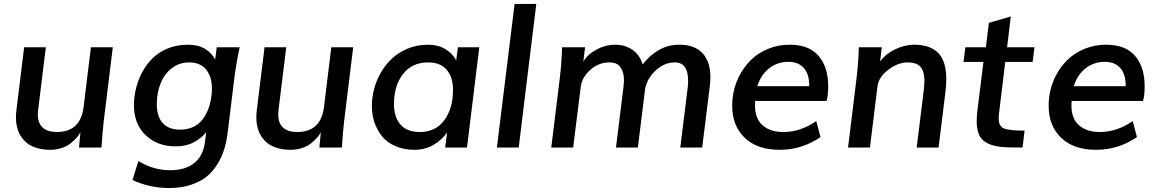

<svg xmlns="http://www.w3.org/2000/svg" viewBox="-20 -737 5787 959"><path d="M231.4 11.2Q147 11.2 103.3 -32.7Q59.6 -76.7 59.6 -151.9Q59.6 -167 62 -186.5L100.6 -501H209L170.4 -187.5Q168.9 -176.3 168.9 -166Q168.9 -121.6 193.4 -99.6Q217.8 -77.6 263.2 -77.6Q381.8 -77.6 397.5 -201.7L434.1 -501H543.5L498 -130.9Q493.7 -95.7 486.8 0H374.5L381.8 -76.2Q374.5 -62.5 362.5 -48.8Q350.6 -35.2 332.5 -20.8Q314.5 -6.3 287.8 2.4Q261.2 11.2 231.4 11.2Z M826.2 202.1Q726.1 202.1 641.6 162.1L671.4 67.4Q745.1 113.3 831.1 113.3Q904.8 113.3 950 77.6Q995.1 42 1003.9 -28.8L1009.8 -76.2Q986.3 -46.9 948 -26.4Q909.7 -5.9 857.9 -5.9Q765.6 -5.9 707.3 -61.8Q648.9 -117.7 648.9 -212.4Q648.9 -228.5 651.4 -251.5Q658.2 -306.6 679 -353.5Q699.7 -400.4 732.7 -436.5Q765.6 -472.7 813.5 -493.2Q861.3 -513.7 918.9 -513.7Q970.2 -513.7 1004.2 -492.9Q1038.1 -472.2 1054.7 -439.5L1062.5 -501H1177.2Q1160.2 -424.8 1150.4 -345.7L1116.7 -71.8Q1111.3 -28.8 1099.9 8.5Q1088.4 45.9 1066.2 82.5Q1043.9 119.1 1012.5 144.8Q981 170.4 933.3 186.3Q885.7 202.1 826.2 202.1ZM763.2 -216.8Q763.2 -155.8 792.5 -122.6Q821.8 -89.4 879.9 -89.4Q916 -89.4 944.6 -102.8Q973.1 -116.2 991.5 -140.1Q1009.8 -164.1 1020.8 -193.4Q1031.7 -222.7 1036.1 -257.8Q1038.6 -278.3 1038.6 -293.5Q1038.6 -354 1009.5 -389.6Q980.5 -425.3 924.8 -425.3Q876 -425.3 838.9 -397Q801.8 -368.7 782.5 -321.5Q763.2 -274.4 763.2 -216.8Z M1432.1 11.2Q1347.7 11.2 1304 -32.7Q1260.3 -76.7 1260.3 -151.9Q1260.3 -167 1262.7 -186.5L1301.3 -501H1409.7L1371.1 -187.5Q1369.6 -176.3 1369.6 -166Q1369.6 -121.6 1394 -99.6Q1418.5 -77.6 1463.9 -77.6Q1582.5 -77.6 1598.1 -201.7L1634.8 -501H1744.1L1698.7 -130.9Q1694.3 -95.7 1687.5 0H1575.2L1582.5 -76.2Q1575.2 -62.5 1563.2 -48.8Q1551.3 -35.2 1533.2 -20.8Q1515.1 -6.3 1488.5 2.4Q1461.9 11.2 1432.1 11.2Z M2050.8 11.2Q1997.6 11.2 1956.1 -6.6Q1914.6 -24.4 1889.2 -55.2Q1863.8 -85.9 1850.6 -124.8Q1837.4 -163.6 1837.4 -208.5Q1837.4 -226.1 1839.8 -247.1Q1846.2 -299.8 1868.4 -347.7Q1890.6 -395.5 1925.5 -432.6Q1960.4 -469.7 2010.3 -491.7Q2060.1 -513.7 2117.2 -513.7Q2167 -513.7 2203.4 -492.4Q2239.7 -471.2 2258.8 -435.5L2267.1 -501H2374L2312.5 0H2203.6L2212.9 -75.2Q2185.5 -36.1 2143.6 -12.5Q2101.6 11.2 2050.8 11.2ZM2242.7 -288.1Q2242.7 -351.1 2211.4 -388.2Q2180.2 -425.3 2118.2 -425.3Q2038.1 -425.3 1992.9 -367.2Q1947.8 -309.1 1947.8 -217.3Q1947.8 -153.3 1979.7 -115.5Q2011.7 -77.6 2077.1 -77.6Q2155.8 -77.6 2199.2 -136.5Q2242.7 -195.3 2242.7 -288.1Z M2461.9 0 2550.3 -717.3H2658.7L2570.8 0Z M2733.4 0 2776.4 -348.6Q2780.3 -381.3 2782.5 -409.7Q2784.7 -438 2785.9 -465.1Q2787.1 -492.2 2787.6 -501H2902.3L2893.6 -429.7Q2917 -467.3 2961.2 -490.5Q3005.4 -513.7 3052.2 -513.7Q3102.1 -513.7 3138.9 -488.3Q3175.8 -462.9 3189.9 -415Q3224.6 -460.9 3271 -487.3Q3317.4 -513.7 3372.6 -513.7Q3450.2 -513.7 3489.3 -470.9Q3528.3 -428.2 3528.3 -351.1Q3528.3 -330.1 3525.4 -307.1L3487.3 0H3377.9L3415 -298.8Q3417 -314.5 3417 -333Q3417 -425.3 3351.1 -425.3Q3296.4 -425.3 3252.2 -382.6Q3208 -339.8 3201.2 -284.7L3166 0H3056.6L3094.7 -307.1Q3096.7 -325.7 3096.7 -335.9Q3096.7 -375.5 3079.8 -400.4Q3063 -425.3 3023.9 -425.3Q2969.7 -425.3 2928 -387.7Q2886.2 -350.1 2880.4 -301.3L2842.8 0Z M4108.4 -232.9H3752Q3751 -217.3 3751 -210.9Q3751 -144.5 3789.1 -111.1Q3827.1 -77.6 3893.1 -77.6Q3978.5 -77.6 4057.1 -132.3L4078.1 -52.2Q3985.8 11.2 3874 11.2Q3762.2 11.2 3699.7 -48.6Q3637.2 -108.4 3637.2 -209Q3637.2 -232.4 3639.6 -250Q3646 -304.2 3669.7 -352.3Q3693.4 -400.4 3729.5 -436.3Q3765.6 -472.2 3816.2 -492.9Q3866.7 -513.7 3923.8 -513.7Q4021.5 -513.7 4069.1 -457.5Q4116.7 -401.4 4116.7 -306.6Q4116.7 -259.3 4108.4 -232.9ZM3762.7 -306.6H4022V-309.6Q4022 -367.2 3994.6 -397.7Q3967.3 -428.2 3918.5 -428.2Q3863.3 -428.2 3822 -396Q3780.8 -363.8 3762.7 -306.6Z M4215.8 0 4256.3 -330.6Q4262.2 -376 4265.4 -418.5Q4268.6 -460.9 4269 -481L4269.5 -501H4384.3L4376 -430.2Q4406.7 -470.2 4453.9 -491.9Q4501 -513.7 4545.9 -513.7Q4626 -513.7 4666.3 -472.4Q4706.5 -431.2 4706.5 -342.3Q4706.5 -310.5 4702.6 -280.8L4668 0H4558.6L4593.8 -284.2Q4597.2 -314.9 4597.2 -332.5Q4597.2 -380.9 4577.6 -403.1Q4558.1 -425.3 4512.7 -425.3Q4465.8 -425.3 4417.2 -388.9Q4368.7 -352.5 4362.8 -305.7L4325.2 0Z M5087.4 -0.5H5040.5Q4992.7 -0.5 4961.4 -5.9Q4930.2 -11.2 4905.5 -25.1Q4880.9 -39.1 4869.6 -65.7Q4858.4 -92.3 4858.4 -132.8Q4858.4 -154.3 4861.3 -179.7L4892.1 -427.7H4792.5L4801.8 -501H4904.3L4919.4 -623L5028.8 -654.8L5010.3 -501H5147L5137.7 -427.7H5001L4970.2 -173.3Q4968.3 -159.7 4968.3 -145.5Q4968.3 -106.4 4994.4 -95.5Q5020.5 -84.5 5097.7 -84.5Z M5689 -232.9H5332.5Q5331.5 -217.3 5331.5 -210.9Q5331.5 -144.5 5369.6 -111.1Q5407.7 -77.6 5473.6 -77.6Q5559.1 -77.6 5637.7 -132.3L5658.7 -52.2Q5566.4 11.2 5454.6 11.2Q5342.8 11.2 5280.3 -48.6Q5217.8 -108.4 5217.8 -209Q5217.8 -232.4 5220.2 -250Q5226.6 -304.2 5250.2 -352.3Q5273.9 -400.4 5310.1 -436.3Q5346.2 -472.2 5396.7 -492.9Q5447.3 -513.7 5504.4 -513.7Q5602.1 -513.7 5649.7 -457.5Q5697.3 -401.4 5697.3 -306.6Q5697.3 -259.3 5689 -232.9ZM5343.3 -306.6H5602.5V-309.6Q5602.5 -367.2 5575.2 -397.7Q5547.9 -428.2 5499 -428.2Q5443.8 -428.2 5402.6 -396Q5361.3 -363.8 5343.3 -306.6Z"/></svg>

Font: Muli
Style: Semi-BoldItalic
Weight: 600
Italic angle: -7°
Designer: Vernon Adams
Foundry: newtypography
Version: Version 2.0; ttfautohint (v1.00rc1.2-2d82) -l 8 -r 50 -G 200